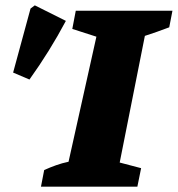

<svg xmlns="http://www.w3.org/2000/svg" viewBox="-20 -697 664 717"><path d="M133 0 145 -62Q167 -72 189.5 -80Q212 -88 236 -93L340 -560L250 -589L263 -657H624L612 -595Q588 -586 565.5 -578Q543 -570 521 -563L427 -90L507 -69L493 0ZM90 -400 29 -426 94 -665 110 -677 226 -619Q166 -506 90 -400Z"/></svg>

Font: Piazzolla SC ExtraBold
Style: Italic
Weight: 800
Italic angle: -11.3°
Designer: Juan Pablo del Peral
Foundry: Huerta Tipografica
Version: Version 1.330